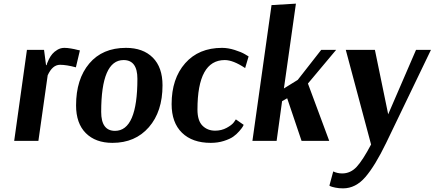

<svg xmlns="http://www.w3.org/2000/svg" viewBox="-20 -774 2388 1055"><path d="M397 -404Q345 -418 310 -418Q268 -418 242 -360L191 0H58L128 -500H222L233 -416H236Q237 -420 239 -426.5Q241 -433 249 -449Q257 -465 267.5 -477.5Q278 -490 295.5 -500.5Q313 -511 334 -511Q349 -511 370 -507.5Q391 -504 405 -500L419 -497Z M873 -305Q873 -161 798 -75Q723 11 598 11Q505 11 451.5 -42.5Q398 -96 398 -195Q398 -339 470.5 -425Q543 -511 672 -511Q766 -511 819.5 -457.5Q873 -404 873 -305ZM659 -444Q536 -444 536 -159Q536 -55 612 -55Q735 -55 735 -341Q735 -444 659 -444Z M1327 -400Q1261 -444 1215 -444Q1065 -444 1065 -172Q1065 -111 1092.5 -83.5Q1120 -56 1162 -56Q1197 -56 1225.5 -71.5Q1254 -87 1265 -102L1276 -118L1319 -88Q1317 -84 1313.5 -77.5Q1310 -71 1295 -53.5Q1280 -36 1261.5 -23Q1243 -10 1210 0.5Q1177 11 1138 11Q1037 11 980 -44.5Q923 -100 923 -202Q923 -342 997.5 -426.5Q1072 -511 1200 -511Q1233 -511 1269.5 -499.5Q1306 -488 1326 -476L1346 -464Z M1472 -746 1606 -754 1540 -288 1616 -335 1745 -500H1827L1672 -315L1789 0H1637L1558 -234L1530 -218L1500 0H1367Z M1811 168Q1834 179 1860 179Q1906 179 1939.5 143Q1973 107 2019 20L1880 -500H2040L2113 -146L2266 -500H2348L2102 11Q2041 137 1987.5 199Q1934 261 1865 261Q1842 261 1823 257Q1804 253 1797 250L1790 246Z"/></svg>

Font: Arsenal
Style: Bold Italic
Weight: 700
Italic angle: -9.10001°
Designer: Andrij Shevchenko
Foundry: Stairsfor
Version: Version 2.001;PS 002.001;hotconv 1.0.88;makeotf.lib2.5.64775